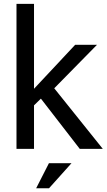

<svg xmlns="http://www.w3.org/2000/svg" viewBox="-20 -780 559 1006"><path d="M264.2 -317.4 488.3 -545.4H374L158.2 -314.9V-759.8H66.4V0H158.2V-228L194.3 -263.2L397.9 0H518.6ZM236.8 206.5 354.5 75.2H236.3L169.4 206.5Z"/></svg>

Font: SG Kara SemiBold
Style: Regular
Weight: 400
Designer: Damoon Khanjanzadeh
Version: Version 1.000